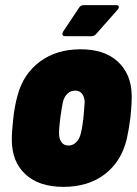

<svg xmlns="http://www.w3.org/2000/svg" viewBox="-20 -720 534 748"><path d="M26 -176Q26 -209 32 -261Q37 -308 49 -350Q71 -432 135.5 -480Q200 -528 294 -528Q387 -528 439 -480Q491 -432 493 -351Q494 -319 488 -262Q483 -220 474 -179Q453 -91 388.5 -41.5Q324 8 227 8Q132 8 79 -41Q26 -90 26 -176ZM295 -201Q299 -216 301.5 -235Q304 -254 305 -261Q309 -304 310 -322Q309 -343 299.5 -355Q290 -367 273 -367Q255 -367 242.5 -355Q230 -343 225 -322Q222 -310 215 -261Q214 -253 212 -234.5Q210 -216 210 -201Q210 -179 219.5 -166Q229 -153 247 -153Q264 -153 277 -166Q290 -179 295 -201ZM223 -587Q223 -591 226 -597L288 -690Q294 -700 307 -700H432Q443 -700 443 -693Q443 -687 438 -682L355 -588Q347 -579 337 -579H235Q223 -579 223 -587Z"/></svg>

Font: Barlow Semi Condensed Black
Style: Italic
Weight: 900
Width: 4
Italic angle: -7°
Designer: Jeremy Tribby
Foundry: Tribby Type
Version: Version 1.408